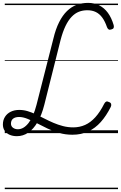

<svg xmlns="http://www.w3.org/2000/svg" viewBox="-33 -923 838 1331"><path d="M84 21Q56 21 34 11.5Q12 2 -0.5 -16.5Q-13 -35 -13 -60Q-13 -90 1.5 -113Q16 -136 41.5 -148.5Q67 -161 101 -161Q130 -161 158.5 -152.5Q187 -144 216.5 -130Q246 -116 276 -100.5Q306 -85 337.5 -71.5Q369 -58 403.5 -49Q438 -40 475 -40Q519 -40 557 -57Q595 -74 628 -110.5Q661 -147 689 -203Q695 -215 703 -218.5Q711 -222 724 -215Q735 -211 737.5 -202Q740 -193 735 -182Q704 -120 665.5 -77Q627 -34 578.5 -11.5Q530 11 469 11Q420 11 377 -1.5Q334 -14 295.5 -32.5Q257 -51 222.5 -69Q188 -87 157 -99.5Q126 -112 99 -112Q73 -112 58 -100.5Q43 -89 43 -66Q43 -48 57 -37.5Q71 -27 91 -27Q131 -27 165 -70.5Q199 -114 220 -196L337 -655Q353 -722 377 -769.5Q401 -817 431.5 -846.5Q462 -876 498.5 -889.5Q535 -903 578 -903Q621 -903 655.5 -885.5Q690 -868 715 -834Q740 -800 755 -749Q758 -736 754.5 -729Q751 -722 739 -719Q728 -715 721 -718.5Q714 -722 709 -734Q695 -775 676 -801Q657 -827 631.5 -839.5Q606 -852 572 -852Q541 -852 514 -841.5Q487 -831 463.5 -806.5Q440 -782 421 -742.5Q402 -703 387 -646L274 -196Q256 -125 227.5 -76.5Q199 -28 163 -3.5Q127 21 84 21ZM0 378H785V388H0ZM0 -20H785V0H0ZM0 -505H785V-500H0ZM0 -898H785V-888H0Z"/></svg>

Font: Playwrite DE SAS Guides
Style: Regular
Weight: 400
Designer: Veronika Burian, José Scaglione
Foundry: TypeTogether
Version: Version 1.003